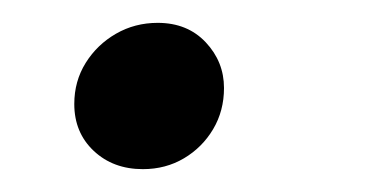

<svg xmlns="http://www.w3.org/2000/svg" viewBox="-20 -138 340 168"><path d="M105 10Q79 10 62 -6Q45 -22 45 -47Q45 -67 55 -83Q65 -99 81.5 -108.5Q98 -118 118 -118Q144 -118 160 -101Q176 -84 176 -61Q176 -41 166.5 -25Q157 -9 141 0.5Q125 10 105 10Z"/></svg>

Font: Source Serif 4 18pt
Style: Italic
Weight: 400
Italic angle: -12°
Designer: Frank Grießhammer
Foundry: Adobe Systems Incorporated
Version: Version 4.004;hotconv 1.0.116;makeotfexe 2.5.65601